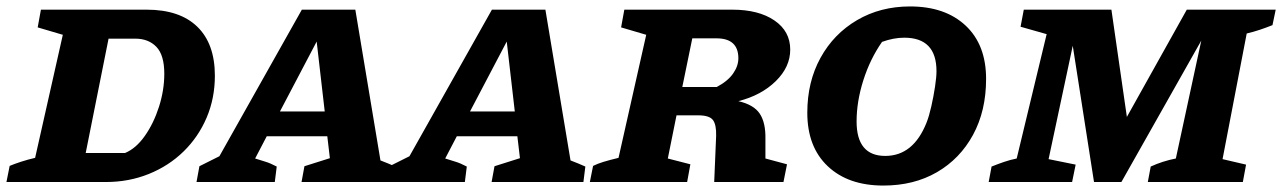

<svg xmlns="http://www.w3.org/2000/svg" viewBox="-37 -565 3980 596"><path d="M418 -535Q521 -535 575.5 -482Q630 -429 630 -330Q630 -260 604.5 -200Q579 -140 533 -95Q487 -50 425 -25Q363 0 292 0H-17L-7 -50Q7 -56 28.5 -63Q50 -70 72 -75L158 -457L80 -480L90 -535ZM351 -90Q385 -104 412.5 -143Q440 -182 456.5 -233.5Q473 -285 473 -336Q473 -394 448.5 -419.5Q424 -445 383 -445H300L229 -90Z M1144 -67Q1157 -62 1168 -57.5Q1179 -53 1190 -48L1184 0H899L908 -49L987 -74L979 -142H791L755 -73Q773 -67 787 -63Q801 -59 822 -48L816 0H573L582 -49L644 -80L900 -535H1066ZM832 -219H971L946 -436Z M1734 -67Q1747 -62 1758 -57.5Q1769 -53 1780 -48L1774 0H1489L1498 -49L1577 -74L1569 -142H1381L1345 -73Q1363 -67 1377 -63Q1391 -59 1412 -48L1406 0H1163L1172 -49L1234 -80L1490 -535H1656ZM1422 -219H1561L1536 -436Z M1794 0 1804 -50Q1818 -57 1836 -62.5Q1854 -68 1883 -75L1969 -457L1891 -480L1901 -535H2236Q2318 -535 2367 -501.5Q2416 -468 2416 -411Q2416 -357 2371 -313Q2326 -269 2255 -251Q2303 -240 2321.5 -212Q2340 -184 2339 -134V-73L2406 -55L2395 0H2180L2186 -143Q2187 -178 2176 -192.5Q2165 -207 2130 -207H2063L2036 -73L2106 -55L2096 0ZM2187 -446H2112L2081 -295H2188Q2222 -313 2238.5 -336.5Q2255 -360 2255 -384Q2255 -446 2187 -446Z M2705 11Q2596 11 2532.5 -49Q2469 -109 2469 -215Q2469 -311 2510 -385.5Q2551 -460 2623.5 -502.5Q2696 -545 2788 -545Q2897 -545 2960.5 -485.5Q3024 -426 3024 -320Q3024 -221 2983.5 -146.5Q2943 -72 2871.5 -30.5Q2800 11 2705 11ZM2711 -81Q2798 -81 2839 -184Q2847 -204 2854 -235Q2861 -266 2865.5 -296Q2870 -326 2870 -344Q2870 -448 2770 -448Q2737 -448 2701 -435Q2664 -382 2643 -316Q2622 -250 2622 -188Q2622 -81 2711 -81Z M3032 0 3041 -48Q3061 -56 3080 -62.5Q3099 -69 3119 -73L3212 -459L3131 -482L3141 -535H3413L3461 -202L3647 -535H3923L3913 -487Q3893 -479 3873.5 -472.5Q3854 -466 3833 -461L3758 -71L3831 -54L3821 0H3526L3535 -48Q3572 -65 3613 -73L3692 -439L3444 0H3359L3293 -423L3218 -71L3302 -54L3291 0Z"/></svg>

Font: Piazzolla SC
Style: Bold Italic
Weight: 700
Italic angle: -11.3°
Designer: Juan Pablo del Peral
Foundry: Huerta Tipografica
Version: Version 1.330